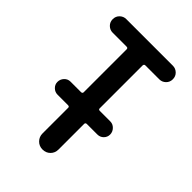

<svg xmlns="http://www.w3.org/2000/svg" viewBox="-213 -828 926 926"><g transform="rotate(45 250.0 -365.0)"><path d="M90.8 -637.7Q72.3 -637.7 58.6 -650.9Q44.9 -664.1 44.9 -684.1Q44.9 -704.1 58.6 -717.3Q72.3 -730.5 90.8 -730.5H409.2Q427.7 -730.5 441.4 -717.3Q455.1 -704.1 455.1 -684.1Q455.1 -664.1 441.4 -650.9Q427.7 -637.7 409.2 -637.7H314.5Q305.7 -637.7 304.7 -628.9V-335Q304.7 -327.1 314.5 -327.1H385.7Q403.3 -327.1 416.5 -313.5Q429.7 -299.8 429.7 -281.7Q429.7 -263.7 417 -251Q404.3 -238.3 385.7 -238.3H314.5Q305.7 -238.3 304.7 -230.5V-54.7Q304.7 -31.2 289.1 -15.6Q273.4 0 250 0Q226.6 0 210.9 -16.1Q195.3 -32.2 195.3 -54.7V-230.5Q195.3 -238.3 185.5 -238.3H114.3Q96.7 -238.3 83.5 -251Q70.3 -263.7 70.3 -281.7Q70.3 -299.8 83 -313.5Q95.7 -327.1 114.3 -327.1H185.5Q194.3 -327.1 195.3 -335V-628.9Q195.3 -637.7 185.5 -637.7Z"/></g></svg>

Font: Rounded Mgen+ 2m medium
Style: Regular
Weight: 500
Designer: [Source Han Sans]
Ryoko NISHIZUKA  (kana & ideographs); Paul D. Hunt (Latin, Greek & Cyrillic); Wenlong ZHANG  (bopomofo
Version: Version 1.059.20150602